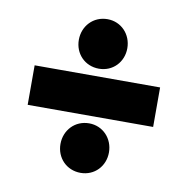

<svg xmlns="http://www.w3.org/2000/svg" viewBox="-71 -703 721 737"><g transform="rotate(10 289.5 -334.5)"><path d="M45 -257H534V-411H45ZM195 -131C195 -77 235 -35 290 -35C344 -35 384 -77 384 -131C384 -185 344 -228 290 -228C235 -228 195 -185 195 -131ZM195 -537C195 -483 235 -441 290 -441C344 -441 384 -483 384 -537C384 -591 344 -634 290 -634C235 -634 195 -591 195 -537Z"/></g></svg>

Font: MV Cash Black
Style: Regular
Weight: 900
Designer: Rodrigo Fuenzalida
Foundry: fragTYPE
Version: Version 1.100;Glyphs 3.1.2 (3151)